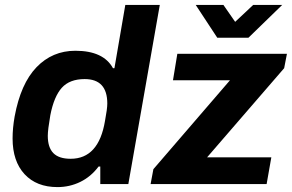

<svg xmlns="http://www.w3.org/2000/svg" viewBox="-20 -743 1178 775"><path d="M211.9 12.2Q127.4 12.2 79.1 -40Q30.8 -92.3 30.8 -184.1Q30.8 -226.1 39.1 -272.9Q63.5 -405.3 127.4 -471.7Q191.4 -538.1 284.2 -538.1Q397.5 -538.1 436 -467.8H441.9L485.8 -723.1H625L498 0H384.8V-70.8H377.9Q347.2 -29.8 304.2 -8.8Q261.2 12.2 211.9 12.2ZM1119.1 -723.1 982.9 -590.8H856.9L770 -723.1H881.8L929.2 -654.8L1002 -723.1ZM587.9 0 599.1 -60.1 908.2 -418.9H678.2L695.8 -525.9H1138.2L1127 -467.8L815.9 -107.9H1075.2L1056.2 0ZM265.1 -102.1Q378.4 -102.1 403.8 -254.9Q413.1 -303.7 413.1 -325.2Q413.1 -423.8 321.8 -423.8Q261.2 -423.8 229.5 -388.7Q197.8 -353.5 183.1 -277.8Q172.9 -218.8 172.9 -194.8Q172.9 -147.9 195.3 -125Q217.8 -102.1 265.1 -102.1Z"/></svg>

Font: Archivo
Style: Bold Italic
Weight: 700
Italic angle: -10°
Designer: Hector Gatti
Foundry: Omnibus-Type
Version: Version 2.001